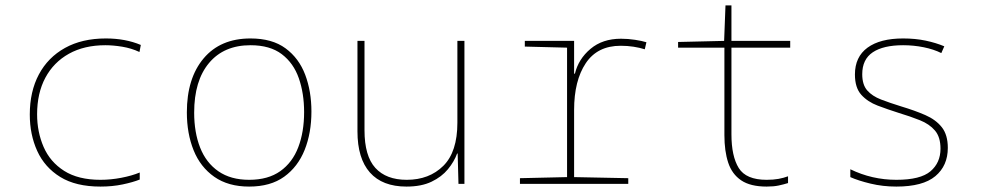

<svg xmlns="http://www.w3.org/2000/svg" viewBox="-20 -679 3640 709"><path d="M351 10Q260 10 202.5 -25.5Q145 -61 117.5 -121.5Q90 -182 90 -256Q90 -341 123.5 -404Q157 -467 220 -502Q283 -537 371 -537Q443 -537 500 -513L495 -487Q465 -501 431.5 -506.5Q398 -512 369 -512Q291 -512 234.5 -480.5Q178 -449 147.5 -392Q117 -335 117 -257Q117 -192 141 -136.5Q165 -81 217 -48Q269 -15 351 -15Q389 -15 428 -22.5Q467 -30 496 -42V-16Q471 -6 433 2Q395 10 351 10Z M900 10Q823 10 771.5 -26Q720 -62 695 -124Q670 -186 670 -264Q670 -390 732 -463.5Q794 -537 905 -537Q985 -537 1034.5 -500.5Q1084 -464 1107 -403Q1130 -342 1130 -267Q1130 -188 1105 -125.5Q1080 -63 1029.5 -26.5Q979 10 900 10ZM900 -15Q970 -15 1015 -47Q1060 -79 1081.5 -135.5Q1103 -192 1103 -265Q1103 -334 1083.5 -390Q1064 -446 1020.5 -479Q977 -512 905 -512Q807 -512 752 -446.5Q697 -381 697 -263Q697 -190 719 -134Q741 -78 786.5 -46.5Q832 -15 900 -15Z M1481 10Q1392 10 1346 -42Q1300 -94 1300 -194V-528H1326V-198Q1326 -103 1366 -59Q1406 -15 1482 -15Q1565 -15 1617 -66.5Q1669 -118 1669 -226V-528H1695V0H1673L1670 -112H1668Q1657 -82 1634 -54Q1611 -26 1573.5 -8Q1536 10 1481 10Z M1900 0V-21L2074 -25V-503L1918 -507V-528H2100V-407H2103Q2116 -461 2160.5 -498.5Q2205 -536 2273 -536Q2299 -536 2325 -532Q2351 -528 2367 -523L2361 -497Q2342 -503 2319.5 -506.5Q2297 -510 2272 -510Q2186 -510 2143 -445.5Q2100 -381 2100 -273V-25L2300 -21V0Z M2811 10Q2751 10 2717 -13Q2683 -36 2669 -78.5Q2655 -121 2655 -180V-503H2484V-524L2654 -528L2659 -659H2681V-528H2898V-503H2681V-183Q2681 -102 2708 -58.5Q2735 -15 2811 -15Q2836 -15 2855 -18.5Q2874 -22 2890 -28V-3Q2874 2 2855.5 6Q2837 10 2811 10Z M3290 10Q3240 10 3194.5 -1Q3149 -12 3120 -25V-54Q3200 -15 3290 -15Q3379 -15 3416 -46.5Q3453 -78 3453 -130Q3453 -173 3432.5 -197Q3412 -221 3377 -235Q3342 -249 3299 -262Q3258 -275 3221 -289Q3184 -303 3160.5 -329Q3137 -355 3137 -404Q3137 -469 3183.5 -503Q3230 -537 3315 -537Q3360 -537 3398 -529Q3436 -521 3467 -508L3456 -483Q3428 -497 3391 -504.5Q3354 -512 3315 -512Q3242 -512 3203 -486Q3164 -460 3164 -405Q3164 -366 3182.5 -345Q3201 -324 3233.5 -311.5Q3266 -299 3308 -286Q3358 -271 3397 -254Q3436 -237 3458 -209Q3480 -181 3480 -133Q3480 -67 3434 -28.5Q3388 10 3290 10Z"/></svg>

Font: Noto Sans Mono Thin
Style: Regular
Weight: 100
Designer: Monotype Design Team
Foundry: Monotype Imaging Inc.
Version: Version 2.014